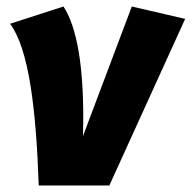

<svg xmlns="http://www.w3.org/2000/svg" viewBox="-20 -570 589 590"><path d="M175 -550 11 -497C69 -419 91 -234 99 0H316L549 -512L385 -550L235 -152C241 -370 214 -491 175 -550Z"/></svg>

Font: Fira Sans ExtraBold
Style: Italic
Weight: 800
Italic angle: -8°
Designer: bBox Type GmbH & Carrois Corporate GbR & Edenspiekermann AG
Foundry: bBox Type GmbH & Carrois Corporate GbR & Edenspiekermann AG
Version: Version 4.301;PS 004.301;hotconv 1.0.88;makeotf.lib2.5.64775